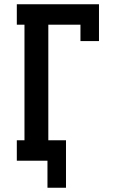

<svg xmlns="http://www.w3.org/2000/svg" viewBox="-20 -755 540 902"><path d="M203 127V0H59V-96H95V-639H59V-735H445V-562H358V-639H207V-96H290V127Z"/></svg>

Font: Iosevka Gothic
Style: Bold
Weight: 700
Monospace: yes
Designer: Belleve Invis
Foundry: Belleve Invis
Version: Version 15.5.1; ttfautohint (v1.8.4)